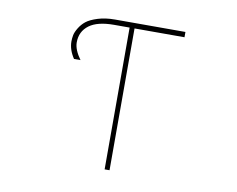

<svg xmlns="http://www.w3.org/2000/svg" viewBox="-79 -857 1158 939"><g transform="rotate(10 500.0 -388.0)"><path d="M496.1 -22.5V-726.6H418.9Q336.9 -726.6 295.9 -696.3Q253.9 -665 253.9 -610.4Q253.9 -574.2 287.1 -528.3H254.9Q227.5 -569.3 227.5 -610.4Q227.5 -626 230.5 -641.6Q233.4 -657.2 246.1 -678.2Q258.8 -699.2 277.8 -714.4Q296.9 -729.5 334 -741.2Q371.1 -752.9 418.9 -752.9H768.6V-726.6H520.5V-22.5Z"/></g></svg>

Font: Mgen+ 1m thin
Style: Regular
Weight: 100
Designer: [Source Han Sans]
Ryoko NISHIZUKA  (kana & ideographs); Paul D. Hunt (Latin, Greek & Cyrillic); Wenlong ZHANG  (bopomofo
Version: Version 1.059.20150602